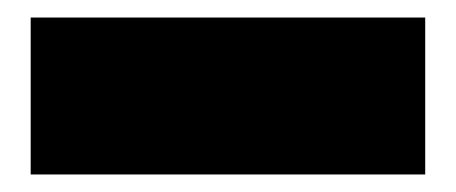

<svg xmlns="http://www.w3.org/2000/svg" viewBox="-20 -20 520 219"><path d="M15 0H465V179H15Z"/></svg>

Font: Prompt Black
Style: Regular
Weight: 900
Designer: Katatrad Team
Foundry: CadsonDemak
Version: Version 1.001